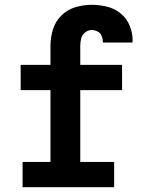

<svg xmlns="http://www.w3.org/2000/svg" viewBox="-20 -779 616 799"><path d="M74 0H455V-105H314V-404H488V-509H314V-587Q314 -603 317.5 -618Q321 -633 333.5 -643.5Q346 -654 362 -654Q374 -654 386 -648Q398 -642 403 -629.5Q408 -617 408 -605V-602H531Q532 -606 532 -610Q532 -642 519.5 -672.5Q507 -703 481.5 -723.5Q456 -744 424.5 -751.5Q393 -759 362 -759Q327 -759 293.5 -749Q260 -739 235 -714Q210 -689 200 -655.5Q190 -622 190 -587V-509H66V-404H190V-105H74Z"/></svg>

Font: Iosevka Sparkle
Style: Bold
Weight: 700
Designer: Belleve Invis
Foundry: Belleve Invis
Version: Version 4.5.0; ttfautohint (v1.8.3)